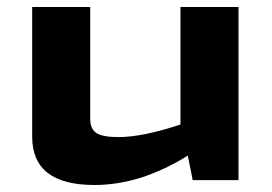

<svg xmlns="http://www.w3.org/2000/svg" viewBox="-20 -515 777 549"><path d="M662 -495V0H531L517 -70Q382 14 250 14Q72 14 72 -124V-495H238V-175Q238 -146 256 -134.5Q274 -123 318 -123Q388 -123 496 -159V-495Z"/></svg>

Font: Exo 2 Expanded
Style: Bold
Weight: 700
Width: 7
Designer: Natanael Gama
Version: Version 1.001;PS 001.001;hotconv 1.0.70;makeotf.lib2.5.58329